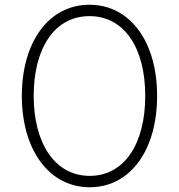

<svg xmlns="http://www.w3.org/2000/svg" viewBox="-20 -777 754 809"><path d="M358 12C528 12 642 -143 642 -373C642 -603 527 -757 357 -757C187 -757 72 -602 72 -373C72 -144 188 12 358 12ZM122 -373C122 -571 208 -709 357 -709C506 -709 592 -572 592 -373C592 -174 506 -36 358 -36C210 -36 122 -175 122 -373Z"/></svg>

Font: Mluvka ExtraLight
Style: Regular
Weight: 200
Designer: Modified by Jiří Krblich, Original typeface by Gumpita Rahayu
Foundry: Gumpita Rahayu & Jiří Krblich
Version: Version 2.000;Glyphs 3.1.1 (3134)